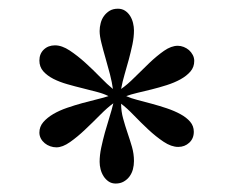

<svg xmlns="http://www.w3.org/2000/svg" viewBox="-20 -715 540 445"><path d="M430.2 -573.7Q430.2 -559.6 421.4 -549.3Q412.6 -539.1 398.4 -531.2Q384.3 -523.4 366.7 -517.8Q349.1 -512.2 331.5 -507.8Q314 -503.4 298.3 -499.8Q282.7 -496.1 272.5 -492.2Q283.2 -487.3 299.1 -483.2Q314.9 -479 332.3 -474.4Q349.6 -469.7 366.9 -463.9Q384.3 -458 398.2 -450.4Q412.1 -442.9 420.7 -432.9Q429.2 -422.9 429.2 -409.7Q429.2 -394 418.7 -384.3Q408.2 -374.5 393.1 -374.5Q377 -374.5 359.1 -386.5Q341.3 -398.4 323.7 -414.8Q306.2 -431.2 290 -448Q273.9 -464.8 260.7 -474.6Q260.7 -457 265.4 -440.2Q270 -423.3 275.6 -407Q281.2 -390.6 285.9 -374.5Q290.5 -358.4 290.5 -341.8Q290.5 -332 288.1 -322.8Q285.6 -313.5 280.3 -306.2Q274.9 -298.8 266.8 -294.2Q258.8 -289.6 248 -289.6Q238.8 -289.6 231.7 -294.4Q224.6 -299.3 220 -306.6Q215.3 -314 213.1 -322.8Q210.9 -331.5 210.9 -339.8Q210.9 -355.5 214.6 -372.8Q218.3 -390.1 223.1 -407.7Q228 -425.3 233.4 -442.4Q238.8 -459.5 242.7 -475.6Q229 -465.8 211.9 -448.5Q194.8 -431.2 177.2 -414.6Q159.7 -397.9 142.3 -385.7Q125 -373.5 110.8 -373.5Q103.5 -373.5 96.4 -376Q89.4 -378.4 83.7 -383.1Q78.1 -387.7 74.7 -394Q71.3 -400.4 71.3 -407.7Q71.3 -421.4 80.3 -431.9Q89.4 -442.4 103.5 -450.7Q117.7 -459 135.5 -465.1Q153.3 -471.2 171.1 -476.1Q189 -481 205.1 -484.9Q221.2 -488.8 231.4 -492.2Q221.2 -497.6 205.6 -501.7Q189.9 -505.9 172.1 -510.3Q154.3 -514.6 136.2 -519.8Q118.2 -524.9 103.8 -532.2Q89.4 -539.6 80.3 -549.8Q71.3 -560.1 71.3 -574.7Q71.3 -590.3 81.5 -600.1Q91.8 -609.9 107.4 -609.9Q123.5 -609.9 141.6 -597.9Q159.7 -585.9 177.7 -569.6Q195.8 -553.2 212.4 -536.1Q229 -519 241.7 -508.8Q239.7 -523.9 234.9 -542.7Q230 -561.5 224.6 -580.1Q219.2 -598.6 215.1 -615.2Q210.9 -631.8 210.9 -643.1Q210.9 -652.3 213.4 -661.6Q215.8 -670.9 221.2 -678.2Q226.6 -685.5 234.4 -690.2Q242.2 -694.8 253.4 -694.8Q262.7 -694.8 269.8 -690.2Q276.9 -685.5 281.5 -678.2Q286.1 -670.9 288.3 -661.9Q290.5 -652.8 290.5 -644.5Q290.5 -628.9 286.9 -611.8Q283.2 -594.7 278.6 -577.4Q273.9 -560.1 268.8 -542.7Q263.7 -525.4 260.7 -508.8Q275.4 -519 292.2 -535.9Q309.1 -552.7 326.2 -569.1Q343.3 -585.4 360.1 -597.2Q377 -608.9 392.1 -608.9Q398.9 -608.9 405.8 -606.2Q412.6 -603.5 418 -598.9Q423.3 -594.2 426.8 -587.6Q430.2 -581.1 430.2 -573.7Z"/></svg>

Font: Doulos SIL Phon
Style: Regular
Weight: 400
Designer: Walt Agee, Victor Gaultney, Peter Martin, Debbi Hosken, Becca Hirsbrunner
Foundry: SIL International
Version: Version 5.000